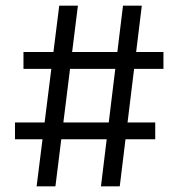

<svg xmlns="http://www.w3.org/2000/svg" viewBox="-20 -659 630 679"><path d="M176 0H109.5L189.5 -639H255.5ZM529 -166.5H33V-226H529ZM403.5 0H337L415 -639H481.5ZM558 -415.5H63V-475H558Z"/></svg>

Font: Anek Malayalam
Style: Regular
Weight: 400
Version: Version 1.003